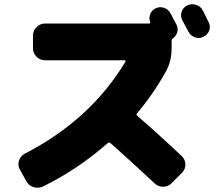

<svg xmlns="http://www.w3.org/2000/svg" viewBox="-20 -852 1040 914"><path d="M945 -803Q950 -793 959.5 -774Q969 -755 973 -747Q983 -727 976 -707Q969 -687 949 -677Q929 -667 908.5 -674Q888 -681 877 -701Q868 -719 848 -755Q838 -775 844.5 -795.5Q851 -816 871 -826Q891 -836 913 -829Q935 -822 945 -803ZM633 -301Q733 -215 845 -109Q862 -93 862.5 -70Q863 -47 847 -30L797 20Q780 37 756.5 37Q733 37 716 21Q616 -73 507 -170Q499 -176 493 -171Q350 -45 184 36Q162 46 139 38.5Q116 31 105 10L74 -46Q63 -66 70.5 -88Q78 -110 99 -121Q410 -281 577 -558Q579 -560 577.5 -562.5Q576 -565 573 -565H194Q171 -565 154 -582Q137 -599 137 -622V-683Q137 -706 154 -723Q171 -740 194 -740H690Q697 -740 695 -748Q688 -766 695 -784.5Q702 -803 720 -812Q740 -822 760.5 -815Q781 -808 792 -788Q797 -779 806 -761.5Q815 -744 820 -735Q829 -718 824 -699.5Q819 -681 804 -670Q797 -665 797 -658V-622Q797 -562 771 -514Q710 -404 632 -312Q627 -307 633 -301Z"/></svg>

Font: Rounded Mplus 1c Black
Style: Regular
Weight: 900
Version: Version 1.059.20150529